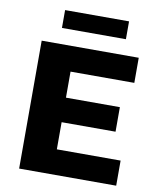

<svg xmlns="http://www.w3.org/2000/svg" viewBox="-94 -943 846 1017"><g transform="rotate(10 329.5 -434.5)"><path d="M79 0V-688H601V-553H258V-413H548V-281H258V-135H601V0ZM173 -773V-869H517V-773Z"/></g></svg>

Font: Saira SemiExpanded
Style: Bold
Weight: 700
Width: 6
Designer: Hector Gatti with collaboration of the Omnibus-Type team
Foundry: Omnibus-Type
Version: Version 1.101